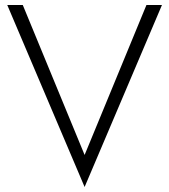

<svg xmlns="http://www.w3.org/2000/svg" viewBox="-20 -720 676 767"><path d="M318 -101 565 -700H627L318 27L9 -700H71Z"/></svg>

Font: Renner* Light
Style: Light
Weight: 300
Version: Version 003.000 ; ttfautohint (v0.97) -l 8 -r 50 -G 200 -x 1